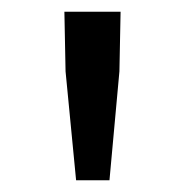

<svg xmlns="http://www.w3.org/2000/svg" viewBox="-20 -791 318 328"><path d="M110 -483H167L184 -669L186 -771H90L92 -669Z"/></svg>

Font: Noto Sans HK
Style: Regular
Weight: 400
Designer: Ryoko NISHIZUKA 西塚涼子 (kana, bopomofo & ideographs); Paul D. Hunt (Latin, Greek & Cyrillic); Sandoll Communications 산돌커뮤니
Foundry: Adobe
Version: Version 2.004;hotconv 1.0.118;makeotfexe 2.5.65603